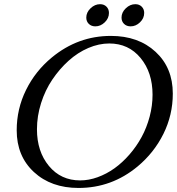

<svg xmlns="http://www.w3.org/2000/svg" viewBox="-20 -909 858 931"><path d="M517.6 -734.9Q650.9 -734.9 734.4 -657.7Q817.9 -580.6 817.9 -455.1Q817.9 -351.6 772.5 -260Q727.1 -168.5 647.5 -102.1Q522 2.4 360.8 2.4Q228 2.4 144.5 -74.7Q61 -151.9 61 -277.3Q61 -380.9 106.2 -472.7Q151.4 -564.5 231.4 -630.4Q357.9 -734.9 517.6 -734.9ZM509.8 -698.2Q459.5 -698.2 408.2 -676.3Q356.9 -654.3 312.7 -614.5Q268.6 -574.7 233.9 -523.4Q199.2 -472.2 179.2 -409.2Q159.2 -346.2 159.2 -282.2Q159.2 -174.3 217.3 -104.2Q275.4 -34.2 368.7 -34.2Q410.6 -34.2 453.6 -49.8Q496.6 -65.4 535.2 -93Q573.7 -120.6 607.9 -159.9Q642.1 -199.2 666.7 -244.6Q691.4 -290 705.6 -343.3Q719.7 -396.5 719.7 -449.7Q719.7 -557.6 661.6 -627.9Q603.5 -698.2 509.8 -698.2ZM465.3 -888.7Q484.4 -888.7 496.3 -876.7Q508.3 -864.7 508.3 -846.2Q508.3 -820.3 488 -800.8Q467.8 -781.2 442.4 -781.2Q422.9 -781.2 410.6 -793.2Q398.4 -805.2 398.4 -823.7Q398.4 -849.1 419.2 -868.9Q439.9 -888.7 465.3 -888.7ZM636.2 -888.7Q655.3 -888.7 667.2 -876.7Q679.2 -864.7 679.2 -846.2Q679.2 -820.3 658.9 -800.8Q638.7 -781.2 613.3 -781.2Q593.8 -781.2 581.5 -793.2Q569.3 -805.2 569.3 -823.7Q569.3 -849.1 590.1 -868.9Q610.8 -888.7 636.2 -888.7Z"/></svg>

Font: Flanker
Style: Italic
Weight: 400
Italic angle: -12°
Designer: Flanker
Version: Version 2.027